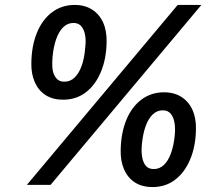

<svg xmlns="http://www.w3.org/2000/svg" viewBox="-20 -749 882 778"><path d="M89 0 700 -729H796L185 0ZM235 -345Q194 -345 165 -363.5Q136 -382 121 -416Q106 -450 107 -494Q108 -563 129.5 -616Q151 -669 190.5 -699Q230 -729 283 -729Q324 -729 353.5 -710Q383 -691 398 -657.5Q413 -624 412 -579Q411 -511 389 -458Q367 -405 328 -375Q289 -345 235 -345ZM241 -418Q265 -418 282.5 -435Q300 -452 311 -482.5Q322 -513 325 -554Q329 -583 325 -606Q321 -629 309.5 -642.5Q298 -656 278 -656Q254 -656 236.5 -639Q219 -622 208 -591.5Q197 -561 193 -519Q191 -498 192 -479Q193 -460 199 -446.5Q205 -433 215 -425.5Q225 -418 241 -418ZM598 9Q556 9 527 -9.5Q498 -28 483 -62Q468 -96 469 -140Q470 -209 491.5 -262Q513 -315 552.5 -345Q592 -375 645 -375Q686 -375 715.5 -356Q745 -337 760 -303.5Q775 -270 774 -225Q773 -157 751 -104Q729 -51 690 -21Q651 9 598 9ZM603 -64Q627 -64 644.5 -81Q662 -98 673 -128.5Q684 -159 688 -200Q691 -229 687 -252Q683 -275 671.5 -288.5Q660 -302 640 -302Q616 -302 598.5 -285Q581 -268 570 -237.5Q559 -207 555 -165Q552 -136 556 -113Q560 -90 571 -77Q582 -64 603 -64Z"/></svg>

Font: Mona Sans ExtraLight SemiBold
Style: Italic
Weight: 600
Italic angle: -11.6951°
Version: Version 2.000